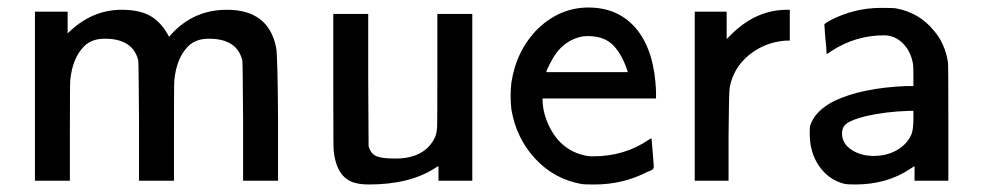

<svg xmlns="http://www.w3.org/2000/svg" viewBox="-20 -481 2618 511"><path d="M304 -455Q353 -455 382 -437.5Q411 -420 430 -383L437 -391Q496 -455 584 -455Q695 -455 715 -354Q719 -331 720 -164V0H627V-157Q626 -315 625 -320Q611 -378 536 -378Q501 -378 481 -358Q450 -327 444 -268Q443 -261 443 -129V0H350V-157Q349 -315 348 -320Q334 -378 259 -378Q224 -378 204 -358Q173 -327 167 -268Q166 -261 166 -129V0H73V-450H160V-392Q223 -455 304 -455Z M867 -268V-444H960V-268L961 -92Q967 -71 982.5 -65Q998 -59 1032 -59Q1111 -59 1138 -116Q1143 -128 1143.5 -148Q1144 -168 1144 -291V-444H1237V0H1147V-39L1140 -35Q1072 10 962 10Q930 10 912 1Q874 -18 868 -81Q867 -89 867 -268Z M1714 -113Q1720 -43 1720 -38Q1720 -35 1719 -33Q1718 -31 1717 -30Q1716 -29 1711.5 -27Q1707 -25 1704 -24Q1638 10 1563 10Q1536 10 1529 9Q1455 -4 1404.5 -58.5Q1354 -113 1341 -190Q1339 -206 1339 -226Q1339 -245 1341 -261Q1354 -347 1412 -405Q1471 -461 1546 -461Q1629 -461 1677 -400Q1722 -342 1726 -238V-219H1424V-215Q1424 -189 1435 -160Q1467 -79 1543 -66Q1547 -65 1559 -65Q1643 -65 1708 -110ZM1651 -289Q1637 -334 1613 -359.5Q1589 -385 1544 -385Q1541 -385 1536.5 -384.5Q1532 -384 1530 -384Q1474 -373 1445 -314Q1434 -294 1434 -289Z M1926 -389Q1992 -455 2075 -455H2082V-373H2072Q2016 -369 1974 -335Q1932 -301 1922 -248Q1920 -239 1919 -119V0H1829V-450H1914V-377Z M2188 -426Q2253 -460 2324 -460Q2358 -460 2364 -459Q2427 -447 2465 -400Q2495 -366 2503 -315Q2504 -306 2504 -152V0H2414V-39L2403 -32Q2341 10 2256 10Q2234 10 2226 8Q2185 -3 2160 -39Q2135 -75 2135 -126Q2135 -142 2136 -146Q2149 -187 2202 -213Q2274 -247 2392 -252H2411V-277Q2411 -305 2410 -310Q2405 -343 2383.5 -365Q2362 -387 2333 -387Q2258 -387 2194 -346Q2191 -344 2187.5 -341.5Q2184 -339 2182 -338L2180 -337L2179 -355Q2177 -373 2175.5 -393Q2174 -413 2174 -417ZM2221 -126Q2221 -99 2246 -82.5Q2271 -66 2305 -66Q2341 -66 2368 -82Q2395 -98 2406 -124Q2411 -137 2411 -166V-186H2400Q2337 -184 2285 -172Q2249 -163 2235 -153.5Q2221 -144 2221 -126Z"/></svg>

Font: KaTeX_SansSerif
Style: Regular
Weight: 400
Version: Version 1.1; ttfautohint (v1.3)